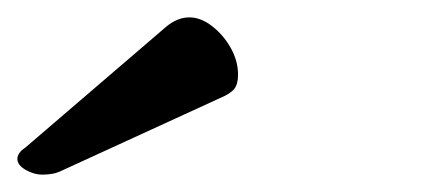

<svg xmlns="http://www.w3.org/2000/svg" viewBox="-288 -722 508 221"><path d="M-259 -552Q-268 -546 -268 -539Q-268 -532 -258.5 -526.5Q-249 -521 -239 -521Q-233 -521 -227.5 -522Q-222 -523 -216 -526L-35 -609Q-23 -614 -18.5 -619.5Q-14 -625 -14 -636Q-14 -652 -22.5 -667Q-31 -682 -44 -692Q-57 -702 -70 -702Q-84 -702 -97 -691Z"/></svg>

Font: Alkatra Medium
Style: Regular
Weight: 500
Designer: Suman Bhandary
Version: Version 1.100;gftools[0.9.22]